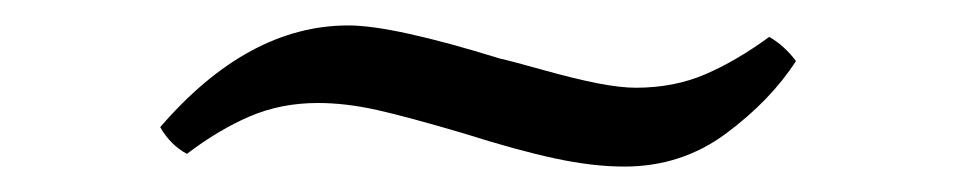

<svg xmlns="http://www.w3.org/2000/svg" viewBox="-20 -362 752 151"><path d="M106 -262Q175 -342 254 -342Q289 -342 373 -316Q382 -314 407 -307Q432 -300 450 -296.5Q468 -293 480 -293Q510 -293 534.5 -303.5Q559 -314 585 -333Q597 -326 606 -314Q586 -283 551 -257Q516 -231 471 -231Q446 -231 416 -237.5Q386 -244 345 -257Q301 -270 276.5 -275.5Q252 -281 230 -281Q201 -281 176.5 -270.5Q152 -260 127 -241Q114 -248 106 -262Z"/></svg>

Font: Caladea
Style: Regular
Weight: 400
Designer: Carolina Giovagnoli and Andres Torresi
Foundry: Carolina Giovagnoli & Andres Torresi
Version: Version 1.001